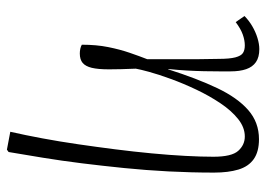

<svg xmlns="http://www.w3.org/2000/svg" viewBox="-130 -428 788 569"><g transform="rotate(90 264.5 -144.0)"><path d="M424 230 371 220Q381 176 390.5 125Q400 74 408 19Q416 -36 423 -91Q430 -146 435 -199Q440 -252 442.5 -299Q445 -346 445 -382Q445 -436 427.5 -455.5Q410 -475 385 -475Q358 -475 333 -455Q308 -435 286 -402Q264 -369 246 -331Q228 -293 214.5 -256Q201 -219 193.5 -191.5Q186 -164 184 -152Q186 -105 186 -72.5Q186 -40 181.5 -21.5Q177 -3 167 5.5Q157 14 139 14Q132 14 125 12.5Q118 11 113 8Q113 -35 120 -70Q127 -105 137 -134Q147 -163 156 -186Q156 -214 156 -236Q156 -258 156 -280.5Q156 -303 156 -330.5Q156 -358 155 -397Q155 -430 150.5 -447Q146 -464 137.5 -469.5Q129 -475 115 -475Q100 -475 83 -469Q66 -463 46 -448L28 -474Q41 -487 58 -497Q75 -507 93 -512.5Q111 -518 126 -518Q150 -518 164.5 -508Q179 -498 185.5 -479Q192 -460 192 -433Q192 -418 192 -398Q192 -378 191.5 -354Q191 -330 189.5 -303.5Q188 -277 185 -248H186Q213 -333 241.5 -393Q270 -453 306.5 -485Q343 -517 393 -517Q430 -517 452 -501.5Q474 -486 483 -456Q492 -426 492 -384Q492 -316 488.5 -249Q485 -182 478.5 -117.5Q472 -53 464.5 7.5Q457 68 448 123Q439 178 431 225Z"/></g></svg>

Font: Literata 18pt ExtraLight
Style: Italic
Weight: 250
Italic angle: -2°
Designer: Latin by Veronika Burian and Jose Scaglione. Greek by Irene Vlachou. Cyrillic by Vera Evstafieva
Foundry: TypeTogether
Version: Version 3.103;gftools[0.9.29]